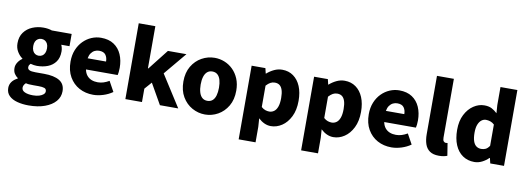

<svg xmlns="http://www.w3.org/2000/svg" viewBox="-73 -1276 5461 1992"><g transform="rotate(10 2657.5 -280.0)"><path d="M276 239Q211 239 156.5 224.5Q102 210 70 178.5Q38 147 38 96Q38 61 58 32.5Q78 4 118 -16V-21Q96 -36 81 -59.5Q66 -83 66 -119Q66 -149 84 -177.5Q102 -206 130 -225V-229Q99 -250 75.5 -288.5Q52 -327 52 -377Q52 -446 86 -492Q120 -538 174.5 -560.5Q229 -583 290 -583Q315 -583 338 -579.5Q361 -576 380 -569H589V-440H502Q508 -428 512.5 -409.5Q517 -391 517 -371Q517 -305 486.5 -262.5Q456 -220 404.5 -200Q353 -180 290 -180Q276 -180 259 -182.5Q242 -185 223 -190Q214 -181 209.5 -173Q205 -165 205 -150Q205 -131 224 -121.5Q243 -112 289 -112H379Q484 -112 541.5 -77.5Q599 -43 599 34Q599 94 559.5 140Q520 186 447.5 212.5Q375 239 276 239ZM290 -287Q311 -287 327.5 -297Q344 -307 353.5 -327Q363 -347 363 -377Q363 -406 353.5 -425Q344 -444 327.5 -454Q311 -464 290 -464Q270 -464 253.5 -454Q237 -444 227.5 -425Q218 -406 218 -377Q218 -347 227.5 -327Q237 -307 253.5 -297Q270 -287 290 -287ZM304 128Q341 128 368.5 119.5Q396 111 412 97Q428 83 428 65Q428 39 406.5 31.5Q385 24 345 24H291Q260 24 242 22.5Q224 21 210 17Q197 29 190.5 41.5Q184 54 184 68Q184 98 217 113Q250 128 304 128Z M917 14Q835 14 769.5 -21.5Q704 -57 665.5 -124Q627 -191 627 -285Q627 -354 649.5 -409Q672 -464 710.5 -503Q749 -542 797.5 -562.5Q846 -583 897 -583Q979 -583 1033 -547Q1087 -511 1114 -449Q1141 -387 1141 -309Q1141 -285 1138.5 -264Q1136 -243 1133 -232H799Q807 -193 827 -169Q847 -145 876 -133.5Q905 -122 941 -122Q972 -122 1001 -131Q1030 -140 1061 -158L1120 -51Q1076 -20 1021.5 -3Q967 14 917 14ZM796 -349H990Q990 -391 969.5 -419Q949 -447 900 -447Q876 -447 854.5 -436.5Q833 -426 817.5 -404.5Q802 -383 796 -349Z M1255 0V-799H1430V-355H1435L1603 -569H1798L1600 -332L1812 0H1619L1496 -216L1430 -141V0Z M2095 14Q2023 14 1959 -21.5Q1895 -57 1855.5 -124Q1816 -191 1816 -285Q1816 -379 1855.5 -445.5Q1895 -512 1959 -547.5Q2023 -583 2095 -583Q2149 -583 2199 -563Q2249 -543 2288 -504.5Q2327 -466 2350 -411Q2373 -356 2373 -285Q2373 -191 2333.5 -124Q2294 -57 2230.5 -21.5Q2167 14 2095 14ZM2095 -130Q2128 -130 2149.5 -149Q2171 -168 2181 -203Q2191 -238 2191 -285Q2191 -332 2181 -366.5Q2171 -401 2149.5 -420Q2128 -439 2095 -439Q2062 -439 2040.5 -420Q2019 -401 2008.5 -366.5Q1998 -332 1998 -285Q1998 -238 2008.5 -203Q2019 -168 2040.5 -149Q2062 -130 2095 -130Z M2485 207V-569H2630L2643 -514H2646Q2680 -544 2721 -563.5Q2762 -583 2806 -583Q2874 -583 2924 -547Q2974 -511 3001 -446.5Q3028 -382 3028 -294Q3028 -196 2993.5 -127Q2959 -58 2904.5 -22Q2850 14 2789 14Q2753 14 2719.5 -1.5Q2686 -17 2657 -45L2663 44V207ZM2747 -132Q2774 -132 2796.5 -148Q2819 -164 2832 -199Q2845 -234 2845 -291Q2845 -341 2835 -373.5Q2825 -406 2805 -422Q2785 -438 2753 -438Q2728 -438 2707 -426.5Q2686 -415 2663 -390V-165Q2684 -146 2705.5 -139Q2727 -132 2747 -132Z M3143 207V-569H3288L3301 -514H3304Q3338 -544 3379 -563.5Q3420 -583 3464 -583Q3532 -583 3582 -547Q3632 -511 3659 -446.5Q3686 -382 3686 -294Q3686 -196 3651.5 -127Q3617 -58 3562.5 -22Q3508 14 3447 14Q3411 14 3377.5 -1.5Q3344 -17 3315 -45L3321 44V207ZM3405 -132Q3432 -132 3454.5 -148Q3477 -164 3490 -199Q3503 -234 3503 -291Q3503 -341 3493 -373.5Q3483 -406 3463 -422Q3443 -438 3411 -438Q3386 -438 3365 -426.5Q3344 -415 3321 -390V-165Q3342 -146 3363.5 -139Q3385 -132 3405 -132Z M4059 14Q3977 14 3911.5 -21.5Q3846 -57 3807.5 -124Q3769 -191 3769 -285Q3769 -354 3791.5 -409Q3814 -464 3852.5 -503Q3891 -542 3939.5 -562.5Q3988 -583 4039 -583Q4121 -583 4175 -547Q4229 -511 4256 -449Q4283 -387 4283 -309Q4283 -285 4280.5 -264Q4278 -243 4275 -232H3941Q3949 -193 3969 -169Q3989 -145 4018 -133.5Q4047 -122 4083 -122Q4114 -122 4143 -131Q4172 -140 4203 -158L4262 -51Q4218 -20 4163.5 -3Q4109 14 4059 14ZM3938 -349H4132Q4132 -391 4111.5 -419Q4091 -447 4042 -447Q4018 -447 3996.5 -436.5Q3975 -426 3959.5 -404.5Q3944 -383 3938 -349Z M4559 14Q4498 14 4462.5 -11Q4427 -36 4412 -81Q4397 -126 4397 -185V-799H4575V-179Q4575 -151 4585.5 -140.5Q4596 -130 4606 -130Q4611 -130 4615 -130.5Q4619 -131 4626 -132L4647 -1Q4633 5 4611 9.5Q4589 14 4559 14Z M4933 14Q4862 14 4809.5 -22Q4757 -58 4728.5 -125Q4700 -192 4700 -285Q4700 -378 4734 -444.5Q4768 -511 4822 -547Q4876 -583 4935 -583Q4982 -583 5013 -567Q5044 -551 5072 -524L5066 -609V-799H5244V0H5099L5086 -55H5082Q5052 -25 5013 -5.5Q4974 14 4933 14ZM4980 -132Q5006 -132 5026.5 -142Q5047 -152 5066 -180V-404Q5046 -423 5023 -430.5Q5000 -438 4977 -438Q4953 -438 4931.5 -422Q4910 -406 4896.5 -373Q4883 -340 4883 -287Q4883 -233 4894.5 -198.5Q4906 -164 4928 -148Q4950 -132 4980 -132Z"/></g></svg>

Font: Noto Sans SC Thin Black
Style: Regular
Weight: 900
Version: Version 2.004-H2;hotconv 1.0.118;makeotfexe 2.5.65603